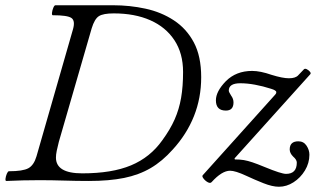

<svg xmlns="http://www.w3.org/2000/svg" viewBox="-20 -686 1209 731"><path d="M4 3Q0 3 1 -6Q2 -15 6 -24.5Q10 -34 14 -34Q67 -34 88 -45.5Q109 -57 119 -91L258 -575Q267 -607 252 -617.5Q237 -628 181 -628Q177 -628 178 -637.5Q179 -647 183 -656.5Q187 -666 191 -666H411Q474 -666 534 -653Q594 -640 642 -608.5Q690 -577 718 -524.5Q746 -472 746 -392Q746 -313 718.5 -244Q691 -175 638 -117Q598 -72 553.5 -46Q509 -20 452.5 -8.5Q396 3 318 3Q271 3 224 1.5Q177 0 130 0Q67 0 4 3ZM293 -26Q406 -26 479 -56.5Q552 -87 598 -152Q628 -193 645 -231.5Q662 -270 669.5 -313.5Q677 -357 677 -412Q677 -483 644 -533Q611 -583 552 -609Q493 -635 413 -635Q373 -635 356.5 -624.5Q340 -614 329 -578L204 -146Q199 -127 196 -112Q193 -97 193 -86Q193 -26 293 -26ZM1042 25Q1017 25 983 11.5Q949 -2 917 -17Q876 -36 856 -36Q825 -36 786 7Q781 13 771.5 8Q762 3 755 -6Q748 -15 752 -19L1028 -326Q1032 -330 1032 -335Q1032 -342 1012 -348Q981 -358 951 -363.5Q921 -369 895 -369Q851 -369 851 -341Q851 -336 860 -322Q869 -310 869 -296Q869 -265 840 -265Q802 -265 802 -304Q802 -338 840 -377Q879 -416 940 -416Q971 -416 1014 -401Q1056 -388 1080 -388Q1106 -388 1116 -400L1137 -422Q1141 -426 1148 -422.5Q1155 -419 1160 -413Q1165 -407 1161 -403L873 -83L874 -79Q894 -79 908.5 -76.5Q923 -74 941 -68Q959 -62 988 -50Q1051 -24 1069 -24Q1110 -24 1110 -67Q1110 -78 1096 -90Q1083 -103 1083 -117Q1083 -148 1116 -148Q1136 -148 1147 -131.5Q1158 -115 1158 -97Q1158 -65 1141 -37Q1124 -9 1097.5 8Q1071 25 1042 25Z"/></svg>

Font: Junicode
Style: Italic
Weight: 400
Italic angle: -11°
Designer: Peter S. Baker
Version: Version 2.100; ttfautohint (v1.8.4)